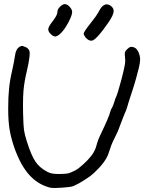

<svg xmlns="http://www.w3.org/2000/svg" viewBox="-20 -918 725 938"><path d="M227.5 -752Q214.8 -764.6 215.8 -775.9Q216.8 -787.1 231.9 -807.1Q249 -829.1 254.9 -840.8Q260.7 -852.1 260.7 -861.8Q260.7 -872.6 273.4 -885.3Q286.1 -897.9 296.9 -897.9Q308.1 -897.9 320.3 -884.8Q332.5 -871.6 332.5 -859.4Q332.5 -844.7 315.9 -812Q299.3 -779.8 281.7 -760.7Q264.6 -742.2 252.9 -740.2Q251 -739.7 249.5 -739.7Q239.3 -740.2 227.5 -752ZM401.4 -731.4Q396 -736.3 392.6 -743.2Q388.7 -749.5 388.7 -753.9Q388.7 -757.8 397.9 -771.5Q407.2 -785.6 419.9 -801.3Q432.6 -816.9 445.8 -835Q458.5 -853.5 463.9 -863.8Q474.6 -885.3 487.3 -892.6Q500 -900.4 514.2 -893.6Q519.5 -891.1 525.4 -885.7Q530.8 -880.4 533.2 -875Q535.2 -870.1 535.2 -864.7Q535.2 -854 528.3 -839.4Q517.6 -816.9 485.8 -774.9Q451.7 -730 435.5 -721.7Q430.7 -719.2 425.3 -719.2Q413.6 -719.2 401.4 -731.4ZM221.7 -2Q163.1 -18.1 122.1 -64.5Q81.1 -110.4 51.3 -192.9Q33.7 -243.2 26.9 -285.2Q20 -326.7 20 -387.7Q20 -445.3 24.4 -486.3Q28.3 -526.9 40 -576.2Q43.9 -594.7 47.9 -614.7Q51.8 -635.3 53.2 -645.5Q57.1 -678.7 76.2 -689.9Q83.5 -693.8 90.3 -693.8Q97.2 -690.9 111.3 -685.1Q112.8 -683.6 114.7 -682.1Q123 -673.8 124.5 -667Q126 -660.2 124 -640.1Q122.6 -627.9 119.1 -607.9Q115.2 -587.9 111.3 -571.8Q98.6 -519.5 94.7 -474.6Q92.3 -444.8 92.3 -405.3Q92.3 -385.3 92.8 -363.3Q94.2 -304.7 97.2 -283.2Q100.1 -261.2 111.3 -226.6Q132.3 -159.7 152.8 -128.9Q173.3 -98.6 210 -79.1Q222.7 -72.3 234.9 -70.3Q247.1 -67.9 268.1 -67.9Q299.8 -68.4 312.5 -70.8Q324.7 -73.7 347.2 -85.4Q362.8 -93.3 385.7 -114.3Q408.7 -134.8 425.3 -155.8Q444.3 -180.2 451.2 -207Q458 -233.9 472.2 -262.7Q483.4 -286.1 491.2 -303.2Q499 -320.3 504.4 -333Q516.6 -361.8 518.6 -371.6Q521 -381.3 525.9 -389.6Q529.8 -396 533.7 -406.2Q537.6 -416 539.6 -423.3Q541 -432.1 547.4 -444.8Q553.7 -457.5 572.8 -527.8Q585.9 -578.6 589.4 -599.1Q591.8 -611.3 591.8 -623Q591.8 -630.4 590.8 -636.7Q588.9 -655.3 590.3 -662.1Q591.8 -668.5 600.6 -677.2Q610.8 -687.5 619.1 -689Q627.9 -690.4 639.6 -684.1Q649.4 -679.2 657.2 -661.6Q664.6 -644 664.6 -627.4Q664.6 -613.3 658.7 -587.9Q652.8 -562.5 644.5 -533.7Q632.3 -490.7 618.7 -450.7Q605.5 -411.1 603 -400.4Q600.1 -389.6 596.2 -379.4Q592.3 -369.1 589.8 -364.7Q589.4 -364.7 581.1 -343.3Q572.3 -321.8 560.1 -288.1Q556.2 -277.3 548.8 -262.2Q542 -246.6 535.6 -234.9Q523.4 -211.4 510.3 -168.9Q496.6 -126.5 438.5 -72.3Q422.9 -57.6 393.6 -39.1Q364.3 -20 339.4 -9.3Q327.6 -3.9 281.2 -1Q261.2 0.5 247.6 0.5Q229 0.5 221.7 -2Z"/></svg>

Font: Casuwalt
Style: Regular
Weight: 400
Designer: Walter E Stewart
Version: 0.1